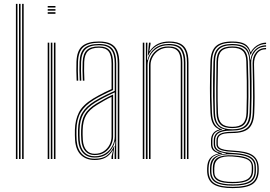

<svg xmlns="http://www.w3.org/2000/svg" viewBox="-20 -820 1394 990"><path d="M94 0V-800H102V0ZM62 0V-800H70V0ZM78 0V-800H86V0Z M226 -781V-789H266V-781ZM226 -749V-757H266V-749ZM226 -765V-773H266V-765ZM258 0V-600H266V0ZM226 0V-600H234V0ZM242 0V-600H250V0Z M587.2 0V-492Q587.2 -549.5 564.8 -574.5Q542.2 -599.5 490.2 -599.5Q436.8 -599.5 410.6 -577.6Q384.5 -555.8 382.2 -501.8Q381.2 -479.8 381.6 -454.5Q382 -429.2 383.2 -404H375.2Q374 -429.8 373.6 -454.9Q373.2 -480 374.2 -502Q376.5 -560 404.9 -583Q433.2 -606 490.2 -606Q527.8 -606 550.9 -594.5Q574 -583 584.6 -557.9Q595.2 -532.8 595.2 -492V0ZM468.2 -14.2Q501.8 -14.2 524.8 -29.6Q547.8 -45 559.6 -68.5Q571.5 -92 571.5 -116.5V-343.5Q542 -330.5 516.1 -316.9Q490.2 -303.2 472 -292Q429 -265.5 410.2 -233.6Q391.5 -201.8 390.2 -150Q390 -134 390.1 -123.1Q390.2 -112.2 391.2 -96.8Q394.2 -56.5 414.5 -35.4Q434.8 -14.2 468.2 -14.2ZM468.2 -20.5Q437.5 -20.5 419.8 -40.6Q402 -60.8 399.2 -97.8Q398 -115.5 398 -125.4Q398 -135.2 398.2 -149.5Q399.5 -199.8 417.2 -230Q435 -260.2 476.5 -285.8Q495.8 -297.5 518.4 -310Q541 -322.5 563.2 -332.5V-116.5Q563.2 -94 552.8 -71.9Q542.2 -49.8 521.2 -35.1Q500.2 -20.5 468.2 -20.5ZM468.2 -27Q495.5 -27 514.9 -39.9Q534.2 -52.8 544.8 -73.2Q555.2 -93.8 555.2 -116.5V-320.8Q535 -311.2 517.2 -301Q499.5 -290.8 480.2 -279Q440.8 -254.8 424.1 -225.9Q407.5 -197 406.2 -149.2Q406 -136.8 406 -126Q406 -115.2 407.2 -97.5Q409.8 -63.8 425.5 -45.4Q441.2 -27 468.2 -27ZM468.2 5Q423.8 5 397.4 -20.9Q371 -46.8 367.2 -96Q366.2 -111 366.1 -123.1Q366 -135.2 366.2 -151Q367.5 -201 386.5 -239.5Q405.5 -278 459.5 -311.2Q472.8 -319.2 487.8 -327.5Q502.8 -335.8 519.6 -344.1Q536.5 -352.5 555.2 -360.8V-492Q555.2 -535 540.2 -554.5Q525.2 -574 490.2 -574Q452 -574 433.9 -556.8Q415.8 -539.5 414.2 -500.5Q413.2 -478.5 413.6 -454.2Q414 -430 415.2 -404H407.2Q405.8 -433 405.6 -457Q405.5 -481 406.2 -500.8Q408 -542.5 427.6 -561.5Q447.2 -580.5 490.2 -580.5Q529.2 -580.5 546.2 -559.5Q563.2 -538.5 563.2 -492V-355.8Q534.5 -343 507.8 -329.4Q481 -315.8 463.5 -304.8Q417.2 -276.2 396.4 -241.1Q375.5 -206 374.2 -150.8Q374 -135 374.1 -123.4Q374.2 -111.8 375.2 -96.2Q378.8 -50.5 402.9 -26Q427 -1.5 468.2 -1.5Q510.5 -1.5 533.1 -20Q555.8 -38.5 568.2 -67.2H570.2L563 -20.5V0H555V-13.8L563 -44.5H561Q544.8 -18 522.5 -6.5Q500.2 5 468.2 5ZM571 0V-29.5L574.8 -90.8H572.8Q563.5 -54.8 537.9 -31.2Q512.2 -7.8 468.2 -7.8Q429.8 -7.8 408 -31.4Q386.2 -55 383.2 -96.8Q382.2 -113 382.1 -124.1Q382 -135.2 382.2 -150.2Q383.5 -204.2 403.4 -237.6Q423.2 -271 468 -298.5Q480.5 -306.2 496.1 -314.8Q511.8 -323.2 530.8 -332.6Q549.8 -342 571.5 -351.8V-492Q571.5 -542 552.6 -564.4Q533.8 -586.8 490.2 -586.8Q442.8 -586.8 421.5 -566.6Q400.2 -546.5 398.2 -501Q397.5 -482.8 397.6 -457.6Q397.8 -432.5 399.2 -404H391.2Q389.8 -432.2 389.6 -457.1Q389.5 -482 390.2 -501.2Q392.2 -550.5 415.6 -571.9Q439 -593.2 490.2 -593.2Q538 -593.2 558.6 -569.5Q579.2 -545.8 579.2 -492V0Z M944 0V-497.5Q944 -522.2 939.5 -541.2Q935 -560.2 924.6 -573.2Q914.2 -586.2 896.4 -592.9Q878.5 -599.5 851.8 -599.5Q811.8 -599.5 784.5 -581.5Q757.2 -563.5 744 -533.8H742L748.2 -600H756.2V-593.2L750.2 -556.5H752.2Q770 -582.8 795.6 -594.4Q821.2 -606 852.5 -606Q875.5 -606 892.4 -601.4Q909.2 -596.8 920.6 -587.9Q932 -579 938.9 -565.9Q945.8 -552.8 948.8 -535.6Q951.8 -518.5 951.8 -497.5V0ZM716.2 0V-600H724.2V0ZM748.2 0V-484.5Q748.2 -507.2 760 -529.2Q771.8 -551.2 794.1 -565.9Q816.5 -580.5 848.2 -580.5Q869 -580.5 882.9 -575Q896.8 -569.5 904.9 -558.9Q913 -548.2 916.5 -532.9Q920 -517.5 920 -497.5V0H912V-497.5Q912 -522.2 906.2 -539.2Q900.5 -556.2 886.6 -565.1Q872.8 -574 847.8 -574Q820.8 -574 800.1 -561.1Q779.5 -548.2 767.9 -527.8Q756.2 -507.2 756.2 -484.5V0ZM732.2 0V-600H740.2L738.2 -510.2H740.2Q749.2 -547 777.6 -570.1Q806 -593.2 850 -593.2Q900 -593.2 918 -568.5Q936 -543.8 936 -497.5V0H928V-497.5Q928 -540.8 911.4 -563.8Q894.8 -586.8 849.2 -586.8Q814.8 -586.8 790.5 -571.6Q766.2 -556.5 753.5 -533Q740.8 -509.5 740.8 -484.5V0Z M1180 150Q1113.2 150 1082.2 130.9Q1051.2 111.8 1048.2 67.8Q1048 62.2 1047.9 58.1Q1047.8 54 1048 47Q1049 13.8 1062.8 -3.8Q1076.5 -21.2 1106 -28.2V-30.2Q1086.2 -36.2 1077.1 -47Q1068 -57.8 1068 -76.5Q1068 -82.2 1068 -86.1Q1068 -90 1068 -95Q1068 -117.8 1078.6 -132.2Q1089.2 -146.8 1110.2 -151.8V-153.8Q1089.5 -161 1078.4 -181.4Q1067.2 -201.8 1065.2 -238Q1063.8 -270.2 1063 -301.6Q1062.2 -333 1062.4 -364.9Q1062.5 -396.8 1063.2 -430.5Q1064 -464.2 1065 -501Q1066.8 -557.2 1093 -581.6Q1119.2 -606 1178 -606Q1220.5 -606 1242.4 -593.4Q1264.2 -580.8 1272 -551.5H1274Q1280.2 -564.8 1292.2 -575.8Q1304.2 -586.8 1319.8 -593.4Q1335.2 -600 1352 -600V-593Q1323.5 -593 1301.9 -576.6Q1280.2 -560.2 1273.5 -538.5H1271Q1264 -571.2 1242.5 -585.4Q1221 -599.5 1178 -599.5Q1123 -599.5 1098.6 -576.8Q1074.2 -554 1072.8 -501Q1071.5 -452 1070.8 -408.2Q1070 -364.5 1070.5 -322.8Q1071 -281 1073 -237.8Q1074.8 -200.5 1087.8 -179.9Q1100.8 -159.2 1125.2 -153.2V-151.2Q1098.2 -146 1086.6 -132.8Q1075 -119.5 1075 -95Q1075 -90 1075 -86.1Q1075 -82.2 1075 -76.5Q1075 -57.2 1086.6 -46.5Q1098.2 -35.8 1124.2 -30V-27.5Q1087.2 -23.5 1071.9 -5.6Q1056.5 12.2 1055.5 47Q1055.2 54 1055.4 58.1Q1055.5 62.2 1055.8 67.8Q1058.5 108.5 1087.6 126Q1116.8 143.5 1180 143.5Q1247.2 143.5 1276.2 124.5Q1305.2 105.5 1306.8 61.5Q1307 55.8 1307 50.2Q1307 44.8 1306.5 38Q1304.5 1 1275.1 -16.6Q1245.8 -34.2 1180.5 -37Q1150 -38.5 1131.4 -42.9Q1112.8 -47.2 1104.4 -55.5Q1096 -63.8 1096 -76.5Q1096 -82.2 1096 -86.1Q1096 -90 1096 -95Q1096 -119.5 1115.1 -130Q1134.2 -140.5 1178 -140.5Q1232 -140.5 1256.6 -163Q1281.2 -185.5 1283.2 -238.8Q1285 -281.5 1285 -319.6Q1285 -357.8 1284.2 -399.2Q1283.5 -440.8 1282.5 -493.2Q1282 -527.8 1300.9 -550.2Q1319.8 -572.8 1352 -572.8V-566Q1320.2 -566 1304.8 -543.4Q1289.2 -520.8 1289.8 -488.8Q1290.8 -438.5 1291.8 -397.9Q1292.8 -357.2 1292.8 -319.1Q1292.8 -281 1291 -238Q1288.8 -182.8 1263.2 -158.4Q1237.8 -134 1178 -134Q1153.2 -134 1136.6 -130.8Q1120 -127.5 1111.5 -119.1Q1103 -110.8 1103 -95.2Q1103 -90 1103 -86.1Q1103 -82.2 1103 -76.5Q1103 -65.2 1111.6 -58.4Q1120.2 -51.5 1137.6 -48.1Q1155 -44.8 1181 -43.5Q1250 -40.2 1280.1 -21.5Q1310.2 -2.8 1313.5 38Q1314 44.8 1314.1 50.2Q1314.2 55.8 1314 61.5Q1312.5 109 1281.8 129.5Q1251 150 1180 150ZM1180 130.8Q1217.5 130.8 1242.5 124.2Q1267.5 117.8 1280 102.5Q1292.5 87.2 1292.5 61.5Q1292.5 55.8 1292.5 50.2Q1292.5 44.8 1292.2 38Q1291.8 17.8 1279.9 4.5Q1268 -8.8 1243.6 -15.9Q1219.2 -23 1181.2 -24.5Q1122.5 -27.2 1097 -10.2Q1071.5 6.8 1070.2 47Q1070 54 1070 58.1Q1070 62.2 1070.2 67.8Q1071.5 101.8 1097.5 116.2Q1123.5 130.8 1180 130.8ZM1180 124.5Q1125 124.5 1101.9 110.9Q1078.8 97.2 1077.8 67.8Q1077.5 62.2 1077.5 58.1Q1077.5 54 1077.5 47Q1077.5 6.5 1103.1 -7.6Q1128.8 -21.8 1180 -19Q1217.8 -17.2 1240.4 -10.6Q1263 -4 1273.5 8Q1284 20 1285 38Q1285.5 44.8 1285.5 50.2Q1285.5 55.8 1285.2 61.5Q1284.2 95.2 1259.8 109.9Q1235.2 124.5 1180 124.5ZM1180 118Q1214.8 118 1236 112.2Q1257.2 106.5 1267.4 94Q1277.5 81.5 1278 61.5Q1278.2 55.8 1278.2 50.2Q1278.2 44.8 1278 38Q1277.5 22 1268 11.6Q1258.5 1.2 1237 -4.6Q1215.5 -10.5 1179 -13Q1130 -16.5 1107.5 -1.6Q1085 13.2 1085 47Q1085 54 1085 58.1Q1085 62.2 1085 67.8Q1085 93 1107.1 105.5Q1129.2 118 1180 118ZM1180 137.2Q1120 137.2 1092.1 121Q1064.2 104.8 1063 67.8Q1062.8 62.2 1062.8 58.1Q1062.8 54 1062.8 47Q1062.8 10.8 1082.5 -6.5Q1102.2 -23.8 1144.8 -27.8V-29.8Q1111.5 -34 1096.8 -44.9Q1082 -55.8 1082 -76.5Q1082 -82.2 1082 -86.1Q1082 -90 1082 -95Q1082 -120.2 1097.2 -134Q1112.5 -147.8 1140.8 -151V-152.5Q1113.2 -157 1097.8 -177.9Q1082.2 -198.8 1080.8 -237.5Q1079 -280.8 1078.5 -322.5Q1078 -364.2 1078.6 -408.1Q1079.2 -452 1080.5 -501Q1081.8 -550.2 1104.5 -571.8Q1127.2 -593.2 1178 -593.2Q1225.2 -593.2 1246.8 -574.2Q1268.2 -555.2 1270 -512.2H1272Q1274.5 -534 1285.1 -550.5Q1295.8 -567 1312.9 -576.5Q1330 -586 1352 -586.5V-579.5Q1316.2 -579.5 1295.4 -554.4Q1274.5 -529.2 1275.2 -497.5Q1276.5 -442.8 1277 -400.4Q1277.5 -358 1277 -319.5Q1276.5 -281 1275 -237.8Q1273.2 -189.8 1251 -168.2Q1228.8 -146.8 1178 -146.8Q1146.2 -146.8 1126.6 -141.6Q1107 -136.5 1098 -125.1Q1089 -113.8 1089 -95Q1089 -90 1089 -86.1Q1089 -82.2 1089 -76.5Q1089 -54 1110.5 -43.8Q1132 -33.5 1180.2 -31.2Q1219.8 -29.5 1246 -22.1Q1272.2 -14.8 1285.5 -0.1Q1298.8 14.5 1299.2 38Q1299.5 44.8 1299.5 50.2Q1299.5 55.8 1299.5 61.5Q1299.5 102 1271.4 119.6Q1243.2 137.2 1180 137.2ZM1178 -153.2Q1225.5 -153.2 1245.4 -173.8Q1265.2 -194.2 1267 -238.5Q1268.8 -281.2 1269 -319.9Q1269.2 -358.5 1268.5 -402Q1267.8 -445.5 1266 -502.8Q1264.8 -549.2 1243.1 -568Q1221.5 -586.8 1178 -586.8Q1129.8 -586.8 1109.5 -566.4Q1089.2 -546 1088.5 -501Q1087.2 -427.2 1086.9 -364.8Q1086.5 -302.2 1088.5 -237.2Q1090 -192.8 1110.8 -173Q1131.5 -153.2 1178 -153.2ZM1178 -159.5Q1135.8 -159.5 1116.6 -177.9Q1097.5 -196.2 1096.2 -237Q1094.5 -302.2 1094.8 -364.8Q1095 -427.2 1096.2 -501Q1097 -543.5 1116 -562Q1135 -580.5 1178 -580.5Q1219.8 -580.5 1238.2 -562.1Q1256.8 -543.8 1258 -503.5Q1260 -445.8 1260.6 -402.1Q1261.2 -358.5 1260.9 -320Q1260.5 -281.5 1259 -238.8Q1257.8 -199.5 1240 -179.5Q1222.2 -159.5 1178 -159.5ZM1178 -166Q1216 -166 1233 -183.5Q1250 -201 1251 -239Q1252.2 -281.5 1252.6 -320Q1253 -358.5 1252.4 -402.2Q1251.8 -446 1250 -504Q1249 -541 1231.6 -557.5Q1214.2 -574 1178 -574Q1139.2 -574 1122 -557.1Q1104.8 -540.2 1104 -501Q1102.8 -427.2 1102.1 -364.8Q1101.5 -302.2 1104 -237Q1105.2 -200 1122.5 -183Q1139.8 -166 1178 -166Z"/></svg>

Font: Big Shoulders Inline Text Thin
Style: Regular
Weight: 100
Designer: Patric King
Foundry: XO Type Co
Version: Version 2.002